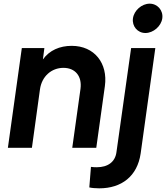

<svg xmlns="http://www.w3.org/2000/svg" viewBox="-20 -806 906 1047"><path d="M23 0H154L198 -319C208 -390 261 -436 326 -436C390 -436 428 -391 419 -322L374 0H505L552 -337C569 -461 495 -556 371 -556C306 -556 250 -532 214 -482L222 -544H99ZM467 216C479 219 500 221 521 221C643 221 729 155 747 31L827 -544H695L615 24C608 77 568 106 508 106C500 106 488 106 476 104ZM705 -706C699 -663 730 -626 773 -626C816 -626 859 -663 865 -706C871 -749 839 -786 796 -786C753 -786 711 -749 705 -706Z"/></svg>

Font: Mluvka Bold
Style: Italic
Weight: 700
Italic angle: -8°
Designer: Modified by Jiří Krblich, Original typeface by Gumpita Rahayu
Foundry: Gumpita Rahayu & Jiří Krblich
Version: Version 2.000;Glyphs 3.1.1 (3134)